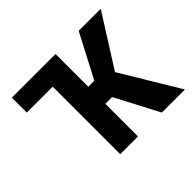

<svg xmlns="http://www.w3.org/2000/svg" viewBox="-124 -699 870 870"><g transform="rotate(-45 311.0 -264.0)"><path d="M265.1 -528.3V-432.6H36.1V-528.3ZM315.9 -528.3V0H202.1V-528.3ZM605.5 -528.3 403.8 -209H289.6L273.9 -318.4H354.5L464.4 -528.3ZM468.8 0 348.6 -229.5 438 -296.9 616.7 0Z"/></g></svg>

Font: Roboto Condensed Medium
Style: Regular
Weight: 500
Designer: Christian Robertson
Foundry: Google
Version: Version 3.0